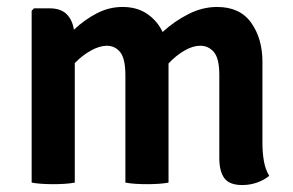

<svg xmlns="http://www.w3.org/2000/svg" viewBox="-20 -525 842 552"><path d="M340.5 -308.5Q340.5 -356 325.8 -374.8Q311 -393.5 286.5 -393.5Q265 -393 240.2 -379Q215.5 -365 195 -343.5V0Q182 2.5 165.8 3.5Q149.5 4.5 133 4.5Q117 4.5 100.5 3.5Q84 2.5 71 0V-494L77.5 -501H123.5Q154 -501 171 -484.8Q188 -468.5 192.5 -439.5Q222.5 -468 258 -486.5Q293.5 -505 332 -505Q374 -505 403 -485.2Q432 -465.5 447.5 -433Q480.5 -463.5 521.2 -484.2Q562 -505 604 -505Q670 -505 702.2 -459.5Q734.5 -414 734.5 -347.5V-113Q734.5 -85.5 738.8 -61.5Q743 -37.5 754 -19.5Q740.5 -8 720 -0.5Q699.5 7 676.5 7Q639.5 7 625 -12.8Q610.5 -32.5 610.5 -70.5V-309.5Q610.5 -357 595 -375.2Q579.5 -393.5 555.5 -393.5Q534.5 -393.5 510.2 -379.5Q486 -365.5 464.5 -342.5V0Q451.5 2.5 435.2 3.5Q419 4.5 402.5 4.5Q386.5 4.5 370 3.5Q353.5 2.5 340.5 0Z"/></svg>

Font: Signika Negative SemiBold
Style: Regular
Weight: 600
Designer: Anna Giedryś
Foundry: Anna Giedryś
Version: Version 2.000; ttfautohint (v1.8.3) -l 8 -r 50 -G 200 -x 9 -